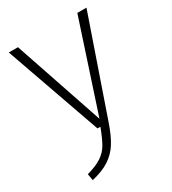

<svg xmlns="http://www.w3.org/2000/svg" viewBox="-177 -616 814 910"><g transform="rotate(-30 229.5 -160.5)"><path d="M261 2Q240 63 216.5 100.5Q193 138 156 162.5Q119 187 59 201L53 165Q104 151 133.5 131.5Q163 112 180 82.5Q197 53 217 0H201L17 -522H67L232 -35L392 -522H442Z"/></g></svg>

Font: FiraGO ExtraLight
Style: Regular
Weight: 200
Designer: bBox Type
Foundry: bBox Type GmbH
Version: Version 1.001